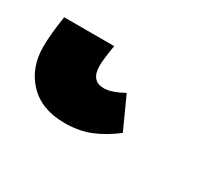

<svg xmlns="http://www.w3.org/2000/svg" viewBox="-67 -46 382 336"><g transform="rotate(30 124.0 122.0)"><path d="M-19 105Q-19 80 -13 42H88Q83 72 83 84Q83 115 109 115Q124 115 148 102L177 166Q155 183 132 192.5Q109 202 80 202Q33 202 7 174.5Q-19 147 -19 105Z"/></g></svg>

Font: Fira Sans Extra Condensed
Style: Bold Italic
Weight: 700
Width: 3
Italic angle: -8°
Designer: Carrois Corporate & Edenspiekermann AG
Foundry: Carrois Corporate GbR & Edenspiekermann AG
Version: Version 4.203